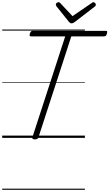

<svg xmlns="http://www.w3.org/2000/svg" viewBox="-20 -1247 990 1737"><path d="M295 14Q267 14 273 -5L570 -918H263Q251 -918 248.5 -924Q246 -930 251 -944Q255 -958 261 -963Q267 -968 278 -968H935Q948 -968 949.5 -962Q951 -956 947 -943Q944 -929 938 -923.5Q932 -918 920 -918H625L328 -5Q325 5 317.5 9.5Q310 14 295 14ZM825 -1227Q834 -1227 840.5 -1219.5Q847 -1212 847 -1205Q847 -1199 845 -1195.5Q843 -1192 838 -1188L658 -1049Q648 -1042 641.5 -1039Q635 -1036 627 -1036Q620 -1036 614.5 -1039.5Q609 -1043 603 -1050L491 -1190Q488 -1195 486.5 -1199Q485 -1203 485 -1206Q485 -1216 494 -1221.5Q503 -1227 510 -1227Q517 -1227 520.5 -1224Q524 -1221 528 -1216L636 -1101L804 -1216Q812 -1221 815.5 -1224Q819 -1227 825 -1227ZM0 460H748V470H0ZM0 -20H748V0H0ZM0 -505H748V-500H0ZM0 -980H748V-970H0Z"/></svg>

Font: Playwrite NO Guides
Style: Regular
Weight: 400
Designer: Veronika Burian, José Scaglione
Foundry: TypeTogether
Version: Version 1.003